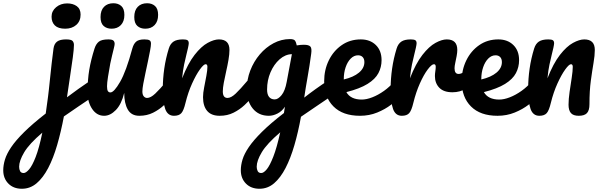

<svg xmlns="http://www.w3.org/2000/svg" viewBox="-247 -709 3711 1184"><path d="M155 -532Q112 -532 91.5 -552Q71 -572 71 -606Q71 -641 99 -664.5Q127 -688 167 -688Q203 -688 226.5 -671Q250 -654 250 -619Q250 -579 223.5 -555.5Q197 -532 155 -532ZM-112 455Q-164 455 -195.5 423Q-227 391 -227 341Q-227 310 -216.5 275Q-206 240 -178 198.5Q-150 157 -98.5 106Q-47 55 35 -9Q38 -34 42 -60Q50 -115 54.5 -157.5Q59 -200 63 -238Q67 -276 71.5 -317Q76 -358 83 -410Q87 -439 105 -452.5Q123 -466 160 -466Q193 -466 201 -456Q209 -446 209 -432Q209 -407 202 -355Q195 -303 185 -237.5Q175 -172 166 -109Q199 -134 235.5 -160Q272 -186 312 -213Q325 -221 335 -221Q349 -221 356 -208Q363 -195 363 -177Q363 -154 356 -141Q349 -128 334 -118Q286 -86 238 -53.5Q190 -21 147 9Q129 104 105.5 185Q82 266 50.5 326.5Q19 387 -21 421Q-61 455 -112 455ZM-129 319Q-129 335 -123 346.5Q-117 358 -101 358Q-87 358 -67.5 335.5Q-48 313 -27 259Q-6 205 14 109Q-67 178 -98 230.5Q-129 283 -129 319Z M395 5Q350 5 321.5 -37Q293 -79 293 -140Q293 -217 303.5 -279Q314 -341 336 -410Q345 -438 362.5 -452Q380 -466 421 -466Q444 -466 452 -459Q460 -452 460 -438Q460 -431 455 -411Q450 -391 444 -366Q438 -341 433 -317Q425 -274 419 -235.5Q413 -197 413 -177Q413 -155 418.5 -147Q424 -139 434 -139Q456 -139 493.5 -204Q531 -269 569 -410Q577 -439 593 -452.5Q609 -466 643 -466Q666 -466 675 -460.5Q684 -455 684 -440Q684 -426 678.5 -397Q673 -368 665.5 -332Q658 -296 650 -259Q642 -222 636.5 -192Q631 -162 631 -145Q631 -125 639.5 -115Q648 -105 660 -105Q682 -105 710.5 -132Q739 -159 781 -209Q789 -218 795.5 -220.5Q802 -223 808 -223Q822 -223 829 -210.5Q836 -198 836 -178Q836 -164 833 -147.5Q830 -131 817 -116Q795 -89 765 -61Q735 -33 697 -14Q659 5 612 5Q563 5 541 -33.5Q519 -72 519 -136Q502 -66 467.5 -30.5Q433 5 395 5ZM649 -532Q619 -532 600 -549Q581 -566 581 -604Q581 -645 602.5 -667Q624 -689 660 -689Q690 -689 709 -672Q728 -655 728 -617Q728 -577 706.5 -554.5Q685 -532 649 -532ZM441 -532Q411 -532 392 -549Q373 -566 373 -604Q373 -645 394.5 -667Q416 -689 452 -689Q482 -689 501 -672Q520 -655 520 -617Q520 -577 498.5 -554.5Q477 -532 441 -532Z M826 5Q787 5 772 -36.5Q757 -78 757 -163Q757 -223 766 -286Q775 -349 794 -410Q803 -439 823 -452.5Q843 -466 881 -466Q901 -466 909 -461Q917 -456 917 -442Q917 -435 912.5 -414Q908 -393 902 -370Q896 -346 888.5 -311.5Q881 -277 876 -226Q912 -318 953 -370.5Q994 -423 1033.5 -444.5Q1073 -466 1103 -466Q1168 -466 1168 -401Q1168 -375 1162 -340Q1156 -305 1147.5 -268Q1139 -231 1133 -198.5Q1127 -166 1127 -145Q1127 -105 1156 -105Q1178 -105 1206.5 -132Q1235 -159 1277 -209Q1285 -218 1291.5 -220.5Q1298 -223 1304 -223Q1318 -223 1325 -210.5Q1332 -198 1332 -178Q1332 -164 1329 -147.5Q1326 -131 1313 -116Q1291 -89 1261 -61Q1231 -33 1193 -14Q1155 5 1108 5Q1056 5 1030.5 -25Q1005 -55 1005 -110Q1005 -135 1012 -170.5Q1019 -206 1025.5 -241Q1032 -276 1032 -297Q1032 -313 1021 -313Q1009 -313 985.5 -280.5Q962 -248 937.5 -194Q913 -140 897 -75Q886 -28 871.5 -11.5Q857 5 826 5Z M1353 455Q1301 455 1269.5 423Q1238 391 1238 341Q1238 310 1248.5 275Q1259 240 1287.5 198Q1316 156 1368.5 104Q1421 52 1504 -12Q1507 -31 1510 -51Q1492 -23 1464.5 -9Q1437 5 1411 5Q1348 5 1311.5 -40Q1275 -85 1275 -158Q1275 -219 1296.5 -274.5Q1318 -330 1355 -373.5Q1392 -417 1440 -442.5Q1488 -468 1541 -468Q1565 -468 1572 -458.5Q1579 -449 1583 -429Q1594 -431 1605.5 -432Q1617 -433 1627 -433Q1656 -433 1666.5 -422.5Q1677 -412 1672 -377Q1662 -302 1650 -235Q1638 -168 1629 -107Q1662 -133 1699 -159.5Q1736 -186 1777 -213Q1790 -221 1800 -221Q1814 -221 1821 -208Q1828 -195 1828 -177Q1828 -154 1821 -141Q1814 -128 1799 -118Q1750 -85 1701.5 -52Q1653 -19 1609 11Q1592 105 1568.5 186Q1545 267 1514 327Q1483 387 1443.5 421Q1404 455 1353 455ZM1447 -96Q1468 -96 1489.5 -122.5Q1511 -149 1521 -204L1553 -375Q1512 -374 1477 -343Q1442 -312 1421 -263Q1400 -214 1400 -157Q1400 -126 1412.5 -111Q1425 -96 1447 -96ZM1336 319Q1336 334 1342 346Q1348 358 1364 358Q1379 358 1398 335Q1417 312 1438.5 257Q1460 202 1481 107Q1399 177 1367.5 229.5Q1336 282 1336 319Z M1973 5Q1867 5 1809.5 -52.5Q1752 -110 1752 -208Q1752 -278 1780.5 -336.5Q1809 -395 1860 -430.5Q1911 -466 1978 -466Q2035 -466 2070.5 -431.5Q2106 -397 2106 -338Q2106 -295 2086.5 -258Q2067 -221 2019.5 -191.5Q1972 -162 1889 -141Q1915 -95 1984 -95Q2013 -95 2049 -109Q2085 -123 2121 -148.5Q2157 -174 2186 -209Q2194 -218 2200.5 -220.5Q2207 -223 2213 -223Q2227 -223 2234 -210.5Q2241 -198 2241 -178Q2241 -164 2238 -147.5Q2235 -131 2222 -116Q2202 -92 2165 -63.5Q2128 -35 2079 -15Q2030 5 1973 5ZM1873 -221V-219Q1933 -233 1966.5 -261Q2000 -289 2000 -326Q2000 -346 1989.5 -357Q1979 -368 1961 -368Q1936 -368 1916 -348Q1896 -328 1884.5 -294.5Q1873 -261 1873 -221Z M2231 5Q2192 5 2177 -36.5Q2162 -78 2162 -163Q2162 -223 2171 -286Q2180 -349 2199 -410Q2208 -439 2228 -452.5Q2248 -466 2286 -466Q2306 -466 2314 -461Q2322 -456 2322 -442Q2322 -435 2317.5 -414Q2313 -393 2307 -370Q2301 -346 2293.5 -311.5Q2286 -277 2281 -226Q2317 -318 2358 -370.5Q2399 -423 2438.5 -444.5Q2478 -466 2508 -466Q2573 -466 2573 -401Q2573 -385 2569 -363.5Q2565 -342 2560.5 -321.5Q2556 -301 2556 -288Q2556 -253 2581 -253Q2609 -253 2653 -297Q2661 -305 2667.5 -307.5Q2674 -310 2680 -310Q2694 -310 2701 -298.5Q2708 -287 2708 -268Q2708 -255 2704.5 -239.5Q2701 -224 2688 -210Q2665 -186 2627.5 -163Q2590 -140 2543 -140Q2489 -140 2462 -168Q2435 -196 2435 -240Q2435 -254 2437.5 -269.5Q2440 -285 2440 -297Q2440 -313 2429 -313Q2415 -313 2390.5 -280.5Q2366 -248 2342 -194Q2318 -140 2302 -75Q2291 -28 2276.5 -11.5Q2262 5 2231 5Z M2821 5Q2715 5 2657.5 -52.5Q2600 -110 2600 -208Q2600 -278 2628.5 -336.5Q2657 -395 2708 -430.5Q2759 -466 2826 -466Q2883 -466 2918.5 -431.5Q2954 -397 2954 -338Q2954 -295 2934.5 -258Q2915 -221 2867.5 -191.5Q2820 -162 2737 -141Q2763 -95 2832 -95Q2861 -95 2897 -109Q2933 -123 2969 -148.5Q3005 -174 3034 -209Q3042 -218 3048.5 -220.5Q3055 -223 3061 -223Q3075 -223 3082 -210.5Q3089 -198 3089 -178Q3089 -164 3086 -147.5Q3083 -131 3070 -116Q3050 -92 3013 -63.5Q2976 -35 2927 -15Q2878 5 2821 5ZM2721 -221V-219Q2781 -233 2814.5 -261Q2848 -289 2848 -326Q2848 -346 2837.5 -357Q2827 -368 2809 -368Q2784 -368 2764 -348Q2744 -328 2732.5 -294.5Q2721 -261 2721 -221Z M3079 5Q3040 5 3025 -36.5Q3010 -78 3010 -163Q3010 -223 3019 -286Q3028 -349 3047 -410Q3056 -439 3076 -452.5Q3096 -466 3134 -466Q3154 -466 3162 -461Q3170 -456 3170 -442Q3170 -435 3165.5 -414Q3161 -393 3155 -370Q3149 -346 3141.5 -311.5Q3134 -277 3129 -226Q3165 -318 3206 -370.5Q3247 -423 3286.5 -444.5Q3326 -466 3356 -466Q3421 -466 3421 -401Q3421 -367 3413 -320.5Q3405 -274 3396.5 -211.5Q3388 -149 3388 -66Q3388 -28 3372.5 -11.5Q3357 5 3322 5Q3288 5 3273.5 -12Q3259 -29 3259 -63Q3259 -98 3265.5 -142.5Q3272 -187 3278.5 -229Q3285 -271 3285 -297Q3285 -313 3274 -313Q3262 -313 3238.5 -280.5Q3215 -248 3190.5 -194Q3166 -140 3150 -75Q3139 -28 3124.5 -11.5Q3110 5 3079 5Z"/></svg>

Font: Pacifico
Style: Regular
Weight: 400
Designer: Vernon Adams
Foundry: Vernon Adams
Version: Version 3.010; ttfautohint (v1.8.4.7-5d5b)